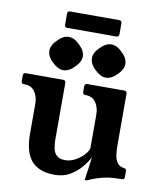

<svg xmlns="http://www.w3.org/2000/svg" viewBox="-86 -833 752 911"><g transform="rotate(10 290.0 -377.0)"><path d="M240 11Q193 11 163.5 -3.5Q134 -18 118.5 -42Q103 -66 97 -96.5Q91 -127 91 -158V-304Q91 -339 74.5 -363Q58 -387 26 -387H22Q9 -387 9 -400V-427Q9 -440 22 -440H201Q214 -440 214 -427V-153Q214 -130 218.5 -110Q223 -90 236.5 -78Q250 -66 277 -66Q299 -66 321 -77Q343 -88 360.5 -105Q378 -122 385 -141V-304Q385 -339 368.5 -363Q352 -387 320 -387H319Q305 -387 305 -400V-427Q305 -440 319 -440H495Q509 -440 509 -427V-178Q509 -155 512 -132.5Q515 -110 526 -95Q537 -80 561 -77Q570 -76 570 -65V-36Q570 -24 558 -24Q515 -24 486.5 -19Q458 -14 437 -6.5Q416 1 396 10Q394 11 389 11H387Q385 11 385 9Q385 7 386.5 -4Q388 -15 391.5 -38.5Q395 -62 400 -102Q388 -78 365.5 -51.5Q343 -25 312 -7Q281 11 240 11ZM192.8 -645Q221 -645 246.8 -617.8Q274 -592 274 -565Q274 -538 246.8 -512.2Q221 -485 193.1 -485Q167.9 -485 140 -512Q113 -537.3 113 -565.3Q113 -592 140.2 -617.8Q166 -645 192.8 -645ZM397.8 -645Q426 -645 451.8 -617.8Q479 -592 479 -565Q479 -538 451.8 -512.2Q426 -485 398.1 -485Q372.9 -485 345 -512Q318 -537.3 318 -565.3Q318 -592 345.2 -617.8Q371 -645 397.8 -645ZM427 -699Q427 -686 414 -686H178Q165 -686 165 -699V-752Q165 -765 178 -765H414Q427 -765 427 -752Z"/></g></svg>

Font: Young Serif Light
Style: Regular
Weight: 300
Designer: Bastien Sozeau
Foundry: NBR — Bastien Sozeau
Version: Version 5.001